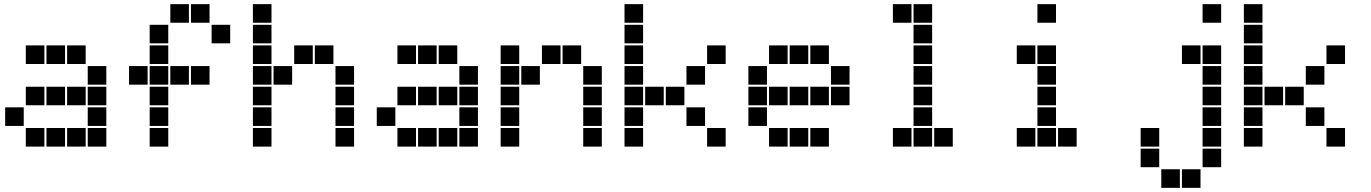

<svg xmlns="http://www.w3.org/2000/svg" viewBox="-20 -715 6640 930"><path d="M106 -495Q105 -495 105 -495Q105 -495 105 -494V-406Q105 -405 105 -405Q105 -405 106 -405H194Q195 -405 195 -405Q195 -405 195 -406V-494Q195 -495 195 -495Q195 -495 194 -495ZM206 -495Q205 -495 205 -495Q205 -495 205 -494V-406Q205 -405 205 -405Q205 -405 206 -405H294Q295 -405 295 -405Q295 -405 295 -406V-494Q295 -495 295 -495Q295 -495 294 -495ZM306 -495Q305 -495 305 -495Q305 -495 305 -494V-406Q305 -405 305 -405Q305 -405 306 -405H394Q395 -405 395 -405Q395 -405 395 -406V-494Q395 -495 395 -495Q395 -495 394 -495ZM406 -395Q405 -395 405 -395Q405 -395 405 -394V-306Q405 -305 405 -305Q405 -305 406 -305H494Q495 -305 495 -305Q495 -305 495 -306V-394Q495 -395 495 -395Q495 -395 494 -395ZM106 -295Q105 -295 105 -295Q105 -295 105 -294V-206Q105 -205 105 -205Q105 -205 106 -205H194Q195 -205 195 -205Q195 -205 195 -206V-294Q195 -295 195 -295Q195 -295 194 -295ZM206 -295Q205 -295 205 -295Q205 -295 205 -294V-206Q205 -205 205 -205Q205 -205 206 -205H294Q295 -205 295 -205Q295 -205 295 -206V-294Q295 -295 295 -295Q295 -295 294 -295ZM306 -295Q305 -295 305 -295Q305 -295 305 -294V-206Q305 -205 305 -205Q305 -205 306 -205H394Q395 -205 395 -205Q395 -205 395 -206V-294Q395 -295 395 -295Q395 -295 394 -295ZM406 -295Q405 -295 405 -295Q405 -295 405 -294V-206Q405 -205 405 -205Q405 -205 406 -205H494Q495 -205 495 -205Q495 -205 495 -206V-294Q495 -295 495 -295Q495 -295 494 -295ZM6 -195Q5 -195 5 -195Q5 -195 5 -194V-106Q5 -105 5 -105Q5 -105 6 -105H94Q95 -105 95 -105Q95 -105 95 -106V-194Q95 -195 95 -195Q95 -195 94 -195ZM406 -195Q405 -195 405 -195Q405 -195 405 -194V-106Q405 -105 405 -105Q405 -105 406 -105H494Q495 -105 495 -105Q495 -105 495 -106V-194Q495 -195 495 -195Q495 -195 494 -195ZM106 -95Q105 -95 105 -95Q105 -95 105 -94V-6Q105 -5 105 -5Q105 -5 106 -5H194Q195 -5 195 -5Q195 -5 195 -6V-94Q195 -95 195 -95Q195 -95 194 -95ZM206 -95Q205 -95 205 -95Q205 -95 205 -94V-6Q205 -5 205 -5Q205 -5 206 -5H294Q295 -5 295 -5Q295 -5 295 -6V-94Q295 -95 295 -95Q295 -95 294 -95ZM306 -95Q305 -95 305 -95Q305 -95 305 -94V-6Q305 -5 305 -5Q305 -5 306 -5H394Q395 -5 395 -5Q395 -5 395 -6V-94Q395 -95 395 -95Q395 -95 394 -95ZM406 -95Q405 -95 405 -95Q405 -95 405 -94V-6Q405 -5 405 -5Q405 -5 406 -5H494Q495 -5 495 -5Q495 -5 495 -6V-94Q495 -95 495 -95Q495 -95 494 -95Z M806 -695Q805 -695 805 -695Q805 -695 805 -694V-606Q805 -605 805 -605Q805 -605 806 -605H894Q895 -605 895 -605Q895 -605 895 -606V-694Q895 -695 895 -695Q895 -695 894 -695ZM906 -695Q905 -695 905 -695Q905 -695 905 -694V-606Q905 -605 905 -605Q905 -605 906 -605H994Q995 -605 995 -605Q995 -605 995 -606V-694Q995 -695 995 -695Q995 -695 994 -695ZM706 -595Q705 -595 705 -595Q705 -595 705 -594V-506Q705 -505 705 -505Q705 -505 706 -505H794Q795 -505 795 -505Q795 -505 795 -506V-594Q795 -595 795 -595Q795 -595 794 -595ZM1006 -595Q1005 -595 1005 -595Q1005 -595 1005 -594V-506Q1005 -505 1005 -505Q1005 -505 1006 -505H1094Q1095 -505 1095 -505Q1095 -505 1095 -506V-594Q1095 -595 1095 -595Q1095 -595 1094 -595ZM706 -495Q705 -495 705 -495Q705 -495 705 -494V-406Q705 -405 705 -405Q705 -405 706 -405H794Q795 -405 795 -405Q795 -405 795 -406V-494Q795 -495 795 -495Q795 -495 794 -495ZM606 -395Q605 -395 605 -395Q605 -395 605 -394V-306Q605 -305 605 -305Q605 -305 606 -305H694Q695 -305 695 -305Q695 -305 695 -306V-394Q695 -395 695 -395Q695 -395 694 -395ZM706 -395Q705 -395 705 -395Q705 -395 705 -394V-306Q705 -305 705 -305Q705 -305 706 -305H794Q795 -305 795 -305Q795 -305 795 -306V-394Q795 -395 795 -395Q795 -395 794 -395ZM806 -395Q805 -395 805 -395Q805 -395 805 -394V-306Q805 -305 805 -305Q805 -305 806 -305H894Q895 -305 895 -305Q895 -305 895 -306V-394Q895 -395 895 -395Q895 -395 894 -395ZM906 -395Q905 -395 905 -395Q905 -395 905 -394V-306Q905 -305 905 -305Q905 -305 906 -305H994Q995 -305 995 -305Q995 -305 995 -306V-394Q995 -395 995 -395Q995 -395 994 -395ZM706 -295Q705 -295 705 -295Q705 -295 705 -294V-206Q705 -205 705 -205Q705 -205 706 -205H794Q795 -205 795 -205Q795 -205 795 -206V-294Q795 -295 795 -295Q795 -295 794 -295ZM706 -195Q705 -195 705 -195Q705 -195 705 -194V-106Q705 -105 705 -105Q705 -105 706 -105H794Q795 -105 795 -105Q795 -105 795 -106V-194Q795 -195 795 -195Q795 -195 794 -195ZM706 -95Q705 -95 705 -95Q705 -95 705 -94V-6Q705 -5 705 -5Q705 -5 706 -5H794Q795 -5 795 -5Q795 -5 795 -6V-94Q795 -95 795 -95Q795 -95 794 -95Z M1206 -695Q1205 -695 1205 -695Q1205 -695 1205 -694V-606Q1205 -605 1205 -605Q1205 -605 1206 -605H1294Q1295 -605 1295 -605Q1295 -605 1295 -606V-694Q1295 -695 1295 -695Q1295 -695 1294 -695ZM1206 -595Q1205 -595 1205 -595Q1205 -595 1205 -594V-506Q1205 -505 1205 -505Q1205 -505 1206 -505H1294Q1295 -505 1295 -505Q1295 -505 1295 -506V-594Q1295 -595 1295 -595Q1295 -595 1294 -595ZM1206 -495Q1205 -495 1205 -495Q1205 -495 1205 -494V-406Q1205 -405 1205 -405Q1205 -405 1206 -405H1294Q1295 -405 1295 -405Q1295 -405 1295 -406V-494Q1295 -495 1295 -495Q1295 -495 1294 -495ZM1406 -495Q1405 -495 1405 -495Q1405 -495 1405 -494V-406Q1405 -405 1405 -405Q1405 -405 1406 -405H1494Q1495 -405 1495 -405Q1495 -405 1495 -406V-494Q1495 -495 1495 -495Q1495 -495 1494 -495ZM1506 -495Q1505 -495 1505 -495Q1505 -495 1505 -494V-406Q1505 -405 1505 -405Q1505 -405 1506 -405H1594Q1595 -405 1595 -405Q1595 -405 1595 -406V-494Q1595 -495 1595 -495Q1595 -495 1594 -495ZM1206 -395Q1205 -395 1205 -395Q1205 -395 1205 -394V-306Q1205 -305 1205 -305Q1205 -305 1206 -305H1294Q1295 -305 1295 -305Q1295 -305 1295 -306V-394Q1295 -395 1295 -395Q1295 -395 1294 -395ZM1306 -395Q1305 -395 1305 -395Q1305 -395 1305 -394V-306Q1305 -305 1305 -305Q1305 -305 1306 -305H1394Q1395 -305 1395 -305Q1395 -305 1395 -306V-394Q1395 -395 1395 -395Q1395 -395 1394 -395ZM1606 -395Q1605 -395 1605 -395Q1605 -395 1605 -394V-306Q1605 -305 1605 -305Q1605 -305 1606 -305H1694Q1695 -305 1695 -305Q1695 -305 1695 -306V-394Q1695 -395 1695 -395Q1695 -395 1694 -395ZM1206 -295Q1205 -295 1205 -295Q1205 -295 1205 -294V-206Q1205 -205 1205 -205Q1205 -205 1206 -205H1294Q1295 -205 1295 -205Q1295 -205 1295 -206V-294Q1295 -295 1295 -295Q1295 -295 1294 -295ZM1606 -295Q1605 -295 1605 -295Q1605 -295 1605 -294V-206Q1605 -205 1605 -205Q1605 -205 1606 -205H1694Q1695 -205 1695 -205Q1695 -205 1695 -206V-294Q1695 -295 1695 -295Q1695 -295 1694 -295ZM1206 -195Q1205 -195 1205 -195Q1205 -195 1205 -194V-106Q1205 -105 1205 -105Q1205 -105 1206 -105H1294Q1295 -105 1295 -105Q1295 -105 1295 -106V-194Q1295 -195 1295 -195Q1295 -195 1294 -195ZM1606 -195Q1605 -195 1605 -195Q1605 -195 1605 -194V-106Q1605 -105 1605 -105Q1605 -105 1606 -105H1694Q1695 -105 1695 -105Q1695 -105 1695 -106V-194Q1695 -195 1695 -195Q1695 -195 1694 -195ZM1206 -95Q1205 -95 1205 -95Q1205 -95 1205 -94V-6Q1205 -5 1205 -5Q1205 -5 1206 -5H1294Q1295 -5 1295 -5Q1295 -5 1295 -6V-94Q1295 -95 1295 -95Q1295 -95 1294 -95ZM1606 -95Q1605 -95 1605 -95Q1605 -95 1605 -94V-6Q1605 -5 1605 -5Q1605 -5 1606 -5H1694Q1695 -5 1695 -5Q1695 -5 1695 -6V-94Q1695 -95 1695 -95Q1695 -95 1694 -95Z M1906 -495Q1905 -495 1905 -495Q1905 -495 1905 -494V-406Q1905 -405 1905 -405Q1905 -405 1906 -405H1994Q1995 -405 1995 -405Q1995 -405 1995 -406V-494Q1995 -495 1995 -495Q1995 -495 1994 -495ZM2006 -495Q2005 -495 2005 -495Q2005 -495 2005 -494V-406Q2005 -405 2005 -405Q2005 -405 2006 -405H2094Q2095 -405 2095 -405Q2095 -405 2095 -406V-494Q2095 -495 2095 -495Q2095 -495 2094 -495ZM2106 -495Q2105 -495 2105 -495Q2105 -495 2105 -494V-406Q2105 -405 2105 -405Q2105 -405 2106 -405H2194Q2195 -405 2195 -405Q2195 -405 2195 -406V-494Q2195 -495 2195 -495Q2195 -495 2194 -495ZM2206 -395Q2205 -395 2205 -395Q2205 -395 2205 -394V-306Q2205 -305 2205 -305Q2205 -305 2206 -305H2294Q2295 -305 2295 -305Q2295 -305 2295 -306V-394Q2295 -395 2295 -395Q2295 -395 2294 -395ZM1906 -295Q1905 -295 1905 -295Q1905 -295 1905 -294V-206Q1905 -205 1905 -205Q1905 -205 1906 -205H1994Q1995 -205 1995 -205Q1995 -205 1995 -206V-294Q1995 -295 1995 -295Q1995 -295 1994 -295ZM2006 -295Q2005 -295 2005 -295Q2005 -295 2005 -294V-206Q2005 -205 2005 -205Q2005 -205 2006 -205H2094Q2095 -205 2095 -205Q2095 -205 2095 -206V-294Q2095 -295 2095 -295Q2095 -295 2094 -295ZM2106 -295Q2105 -295 2105 -295Q2105 -295 2105 -294V-206Q2105 -205 2105 -205Q2105 -205 2106 -205H2194Q2195 -205 2195 -205Q2195 -205 2195 -206V-294Q2195 -295 2195 -295Q2195 -295 2194 -295ZM2206 -295Q2205 -295 2205 -295Q2205 -295 2205 -294V-206Q2205 -205 2205 -205Q2205 -205 2206 -205H2294Q2295 -205 2295 -205Q2295 -205 2295 -206V-294Q2295 -295 2295 -295Q2295 -295 2294 -295ZM1806 -195Q1805 -195 1805 -195Q1805 -195 1805 -194V-106Q1805 -105 1805 -105Q1805 -105 1806 -105H1894Q1895 -105 1895 -105Q1895 -105 1895 -106V-194Q1895 -195 1895 -195Q1895 -195 1894 -195ZM2206 -195Q2205 -195 2205 -195Q2205 -195 2205 -194V-106Q2205 -105 2205 -105Q2205 -105 2206 -105H2294Q2295 -105 2295 -105Q2295 -105 2295 -106V-194Q2295 -195 2295 -195Q2295 -195 2294 -195ZM1906 -95Q1905 -95 1905 -95Q1905 -95 1905 -94V-6Q1905 -5 1905 -5Q1905 -5 1906 -5H1994Q1995 -5 1995 -5Q1995 -5 1995 -6V-94Q1995 -95 1995 -95Q1995 -95 1994 -95ZM2006 -95Q2005 -95 2005 -95Q2005 -95 2005 -94V-6Q2005 -5 2005 -5Q2005 -5 2006 -5H2094Q2095 -5 2095 -5Q2095 -5 2095 -6V-94Q2095 -95 2095 -95Q2095 -95 2094 -95ZM2106 -95Q2105 -95 2105 -95Q2105 -95 2105 -94V-6Q2105 -5 2105 -5Q2105 -5 2106 -5H2194Q2195 -5 2195 -5Q2195 -5 2195 -6V-94Q2195 -95 2195 -95Q2195 -95 2194 -95ZM2206 -95Q2205 -95 2205 -95Q2205 -95 2205 -94V-6Q2205 -5 2205 -5Q2205 -5 2206 -5H2294Q2295 -5 2295 -5Q2295 -5 2295 -6V-94Q2295 -95 2295 -95Q2295 -95 2294 -95Z M2406 -495Q2405 -495 2405 -495Q2405 -495 2405 -494V-406Q2405 -405 2405 -405Q2405 -405 2406 -405H2494Q2495 -405 2495 -405Q2495 -405 2495 -406V-494Q2495 -495 2495 -495Q2495 -495 2494 -495ZM2606 -495Q2605 -495 2605 -495Q2605 -495 2605 -494V-406Q2605 -405 2605 -405Q2605 -405 2606 -405H2694Q2695 -405 2695 -405Q2695 -405 2695 -406V-494Q2695 -495 2695 -495Q2695 -495 2694 -495ZM2706 -495Q2705 -495 2705 -495Q2705 -495 2705 -494V-406Q2705 -405 2705 -405Q2705 -405 2706 -405H2794Q2795 -405 2795 -405Q2795 -405 2795 -406V-494Q2795 -495 2795 -495Q2795 -495 2794 -495ZM2406 -395Q2405 -395 2405 -395Q2405 -395 2405 -394V-306Q2405 -305 2405 -305Q2405 -305 2406 -305H2494Q2495 -305 2495 -305Q2495 -305 2495 -306V-394Q2495 -395 2495 -395Q2495 -395 2494 -395ZM2506 -395Q2505 -395 2505 -395Q2505 -395 2505 -394V-306Q2505 -305 2505 -305Q2505 -305 2506 -305H2594Q2595 -305 2595 -305Q2595 -305 2595 -306V-394Q2595 -395 2595 -395Q2595 -395 2594 -395ZM2806 -395Q2805 -395 2805 -395Q2805 -395 2805 -394V-306Q2805 -305 2805 -305Q2805 -305 2806 -305H2894Q2895 -305 2895 -305Q2895 -305 2895 -306V-394Q2895 -395 2895 -395Q2895 -395 2894 -395ZM2406 -295Q2405 -295 2405 -295Q2405 -295 2405 -294V-206Q2405 -205 2405 -205Q2405 -205 2406 -205H2494Q2495 -205 2495 -205Q2495 -205 2495 -206V-294Q2495 -295 2495 -295Q2495 -295 2494 -295ZM2806 -295Q2805 -295 2805 -295Q2805 -295 2805 -294V-206Q2805 -205 2805 -205Q2805 -205 2806 -205H2894Q2895 -205 2895 -205Q2895 -205 2895 -206V-294Q2895 -295 2895 -295Q2895 -295 2894 -295ZM2406 -195Q2405 -195 2405 -195Q2405 -195 2405 -194V-106Q2405 -105 2405 -105Q2405 -105 2406 -105H2494Q2495 -105 2495 -105Q2495 -105 2495 -106V-194Q2495 -195 2495 -195Q2495 -195 2494 -195ZM2806 -195Q2805 -195 2805 -195Q2805 -195 2805 -194V-106Q2805 -105 2805 -105Q2805 -105 2806 -105H2894Q2895 -105 2895 -105Q2895 -105 2895 -106V-194Q2895 -195 2895 -195Q2895 -195 2894 -195ZM2406 -95Q2405 -95 2405 -95Q2405 -95 2405 -94V-6Q2405 -5 2405 -5Q2405 -5 2406 -5H2494Q2495 -5 2495 -5Q2495 -5 2495 -6V-94Q2495 -95 2495 -95Q2495 -95 2494 -95ZM2806 -95Q2805 -95 2805 -95Q2805 -95 2805 -94V-6Q2805 -5 2805 -5Q2805 -5 2806 -5H2894Q2895 -5 2895 -5Q2895 -5 2895 -6V-94Q2895 -95 2895 -95Q2895 -95 2894 -95Z M3006 -695Q3005 -695 3005 -695Q3005 -695 3005 -694V-606Q3005 -605 3005 -605Q3005 -605 3006 -605H3094Q3095 -605 3095 -605Q3095 -605 3095 -606V-694Q3095 -695 3095 -695Q3095 -695 3094 -695ZM3006 -595Q3005 -595 3005 -595Q3005 -595 3005 -594V-506Q3005 -505 3005 -505Q3005 -505 3006 -505H3094Q3095 -505 3095 -505Q3095 -505 3095 -506V-594Q3095 -595 3095 -595Q3095 -595 3094 -595ZM3006 -495Q3005 -495 3005 -495Q3005 -495 3005 -494V-406Q3005 -405 3005 -405Q3005 -405 3006 -405H3094Q3095 -405 3095 -405Q3095 -405 3095 -406V-494Q3095 -495 3095 -495Q3095 -495 3094 -495ZM3406 -495Q3405 -495 3405 -495Q3405 -495 3405 -494V-406Q3405 -405 3405 -405Q3405 -405 3406 -405H3494Q3495 -405 3495 -405Q3495 -405 3495 -406V-494Q3495 -495 3495 -495Q3495 -495 3494 -495ZM3006 -395Q3005 -395 3005 -395Q3005 -395 3005 -394V-306Q3005 -305 3005 -305Q3005 -305 3006 -305H3094Q3095 -305 3095 -305Q3095 -305 3095 -306V-394Q3095 -395 3095 -395Q3095 -395 3094 -395ZM3306 -395Q3305 -395 3305 -395Q3305 -395 3305 -394V-306Q3305 -305 3305 -305Q3305 -305 3306 -305H3394Q3395 -305 3395 -305Q3395 -305 3395 -306V-394Q3395 -395 3395 -395Q3395 -395 3394 -395ZM3006 -295Q3005 -295 3005 -295Q3005 -295 3005 -294V-206Q3005 -205 3005 -205Q3005 -205 3006 -205H3094Q3095 -205 3095 -205Q3095 -205 3095 -206V-294Q3095 -295 3095 -295Q3095 -295 3094 -295ZM3106 -295Q3105 -295 3105 -295Q3105 -295 3105 -294V-206Q3105 -205 3105 -205Q3105 -205 3106 -205H3194Q3195 -205 3195 -205Q3195 -205 3195 -206V-294Q3195 -295 3195 -295Q3195 -295 3194 -295ZM3206 -295Q3205 -295 3205 -295Q3205 -295 3205 -294V-206Q3205 -205 3205 -205Q3205 -205 3206 -205H3294Q3295 -205 3295 -205Q3295 -205 3295 -206V-294Q3295 -295 3295 -295Q3295 -295 3294 -295ZM3006 -195Q3005 -195 3005 -195Q3005 -195 3005 -194V-106Q3005 -105 3005 -105Q3005 -105 3006 -105H3094Q3095 -105 3095 -105Q3095 -105 3095 -106V-194Q3095 -195 3095 -195Q3095 -195 3094 -195ZM3306 -195Q3305 -195 3305 -195Q3305 -195 3305 -194V-106Q3305 -105 3305 -105Q3305 -105 3306 -105H3394Q3395 -105 3395 -105Q3395 -105 3395 -106V-194Q3395 -195 3395 -195Q3395 -195 3394 -195ZM3006 -95Q3005 -95 3005 -95Q3005 -95 3005 -94V-6Q3005 -5 3005 -5Q3005 -5 3006 -5H3094Q3095 -5 3095 -5Q3095 -5 3095 -6V-94Q3095 -95 3095 -95Q3095 -95 3094 -95ZM3406 -95Q3405 -95 3405 -95Q3405 -95 3405 -94V-6Q3405 -5 3405 -5Q3405 -5 3406 -5H3494Q3495 -5 3495 -5Q3495 -5 3495 -6V-94Q3495 -95 3495 -95Q3495 -95 3494 -95Z M3706 -495Q3705 -495 3705 -495Q3705 -495 3705 -494V-406Q3705 -405 3705 -405Q3705 -405 3706 -405H3794Q3795 -405 3795 -405Q3795 -405 3795 -406V-494Q3795 -495 3795 -495Q3795 -495 3794 -495ZM3806 -495Q3805 -495 3805 -495Q3805 -495 3805 -494V-406Q3805 -405 3805 -405Q3805 -405 3806 -405H3894Q3895 -405 3895 -405Q3895 -405 3895 -406V-494Q3895 -495 3895 -495Q3895 -495 3894 -495ZM3906 -495Q3905 -495 3905 -495Q3905 -495 3905 -494V-406Q3905 -405 3905 -405Q3905 -405 3906 -405H3994Q3995 -405 3995 -405Q3995 -405 3995 -406V-494Q3995 -495 3995 -495Q3995 -495 3994 -495ZM3606 -395Q3605 -395 3605 -395Q3605 -395 3605 -394V-306Q3605 -305 3605 -305Q3605 -305 3606 -305H3694Q3695 -305 3695 -305Q3695 -305 3695 -306V-394Q3695 -395 3695 -395Q3695 -395 3694 -395ZM4006 -395Q4005 -395 4005 -395Q4005 -395 4005 -394V-306Q4005 -305 4005 -305Q4005 -305 4006 -305H4094Q4095 -305 4095 -305Q4095 -305 4095 -306V-394Q4095 -395 4095 -395Q4095 -395 4094 -395ZM3606 -295Q3605 -295 3605 -295Q3605 -295 3605 -294V-206Q3605 -205 3605 -205Q3605 -205 3606 -205H3694Q3695 -205 3695 -205Q3695 -205 3695 -206V-294Q3695 -295 3695 -295Q3695 -295 3694 -295ZM3706 -295Q3705 -295 3705 -295Q3705 -295 3705 -294V-206Q3705 -205 3705 -205Q3705 -205 3706 -205H3794Q3795 -205 3795 -205Q3795 -205 3795 -206V-294Q3795 -295 3795 -295Q3795 -295 3794 -295ZM3806 -295Q3805 -295 3805 -295Q3805 -295 3805 -294V-206Q3805 -205 3805 -205Q3805 -205 3806 -205H3894Q3895 -205 3895 -205Q3895 -205 3895 -206V-294Q3895 -295 3895 -295Q3895 -295 3894 -295ZM3906 -295Q3905 -295 3905 -295Q3905 -295 3905 -294V-206Q3905 -205 3905 -205Q3905 -205 3906 -205H3994Q3995 -205 3995 -205Q3995 -205 3995 -206V-294Q3995 -295 3995 -295Q3995 -295 3994 -295ZM4006 -295Q4005 -295 4005 -295Q4005 -295 4005 -294V-206Q4005 -205 4005 -205Q4005 -205 4006 -205H4094Q4095 -205 4095 -205Q4095 -205 4095 -206V-294Q4095 -295 4095 -295Q4095 -295 4094 -295ZM3606 -195Q3605 -195 3605 -195Q3605 -195 3605 -194V-106Q3605 -105 3605 -105Q3605 -105 3606 -105H3694Q3695 -105 3695 -105Q3695 -105 3695 -106V-194Q3695 -195 3695 -195Q3695 -195 3694 -195ZM3706 -95Q3705 -95 3705 -95Q3705 -95 3705 -94V-6Q3705 -5 3705 -5Q3705 -5 3706 -5H3794Q3795 -5 3795 -5Q3795 -5 3795 -6V-94Q3795 -95 3795 -95Q3795 -95 3794 -95ZM3806 -95Q3805 -95 3805 -95Q3805 -95 3805 -94V-6Q3805 -5 3805 -5Q3805 -5 3806 -5H3894Q3895 -5 3895 -5Q3895 -5 3895 -6V-94Q3895 -95 3895 -95Q3895 -95 3894 -95ZM3906 -95Q3905 -95 3905 -95Q3905 -95 3905 -94V-6Q3905 -5 3905 -5Q3905 -5 3906 -5H3994Q3995 -5 3995 -5Q3995 -5 3995 -6V-94Q3995 -95 3995 -95Q3995 -95 3994 -95Z M4306 -695Q4305 -695 4305 -695Q4305 -695 4305 -694V-606Q4305 -605 4305 -605Q4305 -605 4306 -605H4394Q4395 -605 4395 -605Q4395 -605 4395 -606V-694Q4395 -695 4395 -695Q4395 -695 4394 -695ZM4406 -695Q4405 -695 4405 -695Q4405 -695 4405 -694V-606Q4405 -605 4405 -605Q4405 -605 4406 -605H4494Q4495 -605 4495 -605Q4495 -605 4495 -606V-694Q4495 -695 4495 -695Q4495 -695 4494 -695ZM4406 -595Q4405 -595 4405 -595Q4405 -595 4405 -594V-506Q4405 -505 4405 -505Q4405 -505 4406 -505H4494Q4495 -505 4495 -505Q4495 -505 4495 -506V-594Q4495 -595 4495 -595Q4495 -595 4494 -595ZM4406 -495Q4405 -495 4405 -495Q4405 -495 4405 -494V-406Q4405 -405 4405 -405Q4405 -405 4406 -405H4494Q4495 -405 4495 -405Q4495 -405 4495 -406V-494Q4495 -495 4495 -495Q4495 -495 4494 -495ZM4406 -395Q4405 -395 4405 -395Q4405 -395 4405 -394V-306Q4405 -305 4405 -305Q4405 -305 4406 -305H4494Q4495 -305 4495 -305Q4495 -305 4495 -306V-394Q4495 -395 4495 -395Q4495 -395 4494 -395ZM4406 -295Q4405 -295 4405 -295Q4405 -295 4405 -294V-206Q4405 -205 4405 -205Q4405 -205 4406 -205H4494Q4495 -205 4495 -205Q4495 -205 4495 -206V-294Q4495 -295 4495 -295Q4495 -295 4494 -295ZM4406 -195Q4405 -195 4405 -195Q4405 -195 4405 -194V-106Q4405 -105 4405 -105Q4405 -105 4406 -105H4494Q4495 -105 4495 -105Q4495 -105 4495 -106V-194Q4495 -195 4495 -195Q4495 -195 4494 -195ZM4306 -95Q4305 -95 4305 -95Q4305 -95 4305 -94V-6Q4305 -5 4305 -5Q4305 -5 4306 -5H4394Q4395 -5 4395 -5Q4395 -5 4395 -6V-94Q4395 -95 4395 -95Q4395 -95 4394 -95ZM4406 -95Q4405 -95 4405 -95Q4405 -95 4405 -94V-6Q4405 -5 4405 -5Q4405 -5 4406 -5H4494Q4495 -5 4495 -5Q4495 -5 4495 -6V-94Q4495 -95 4495 -95Q4495 -95 4494 -95ZM4506 -95Q4505 -95 4505 -95Q4505 -95 4505 -94V-6Q4505 -5 4505 -5Q4505 -5 4506 -5H4594Q4595 -5 4595 -5Q4595 -5 4595 -6V-94Q4595 -95 4595 -95Q4595 -95 4594 -95Z M5006 -695Q5005 -695 5005 -695Q5005 -695 5005 -694V-606Q5005 -605 5005 -605Q5005 -605 5006 -605H5094Q5095 -605 5095 -605Q5095 -605 5095 -606V-694Q5095 -695 5095 -695Q5095 -695 5094 -695ZM4906 -495Q4905 -495 4905 -495Q4905 -495 4905 -494V-406Q4905 -405 4905 -405Q4905 -405 4906 -405H4994Q4995 -405 4995 -405Q4995 -405 4995 -406V-494Q4995 -495 4995 -495Q4995 -495 4994 -495ZM5006 -495Q5005 -495 5005 -495Q5005 -495 5005 -494V-406Q5005 -405 5005 -405Q5005 -405 5006 -405H5094Q5095 -405 5095 -405Q5095 -405 5095 -406V-494Q5095 -495 5095 -495Q5095 -495 5094 -495ZM5006 -395Q5005 -395 5005 -395Q5005 -395 5005 -394V-306Q5005 -305 5005 -305Q5005 -305 5006 -305H5094Q5095 -305 5095 -305Q5095 -305 5095 -306V-394Q5095 -395 5095 -395Q5095 -395 5094 -395ZM5006 -295Q5005 -295 5005 -295Q5005 -295 5005 -294V-206Q5005 -205 5005 -205Q5005 -205 5006 -205H5094Q5095 -205 5095 -205Q5095 -205 5095 -206V-294Q5095 -295 5095 -295Q5095 -295 5094 -295ZM5006 -195Q5005 -195 5005 -195Q5005 -195 5005 -194V-106Q5005 -105 5005 -105Q5005 -105 5006 -105H5094Q5095 -105 5095 -105Q5095 -105 5095 -106V-194Q5095 -195 5095 -195Q5095 -195 5094 -195ZM4906 -95Q4905 -95 4905 -95Q4905 -95 4905 -94V-6Q4905 -5 4905 -5Q4905 -5 4906 -5H4994Q4995 -5 4995 -5Q4995 -5 4995 -6V-94Q4995 -95 4995 -95Q4995 -95 4994 -95ZM5006 -95Q5005 -95 5005 -95Q5005 -95 5005 -94V-6Q5005 -5 5005 -5Q5005 -5 5006 -5H5094Q5095 -5 5095 -5Q5095 -5 5095 -6V-94Q5095 -95 5095 -95Q5095 -95 5094 -95ZM5106 -95Q5105 -95 5105 -95Q5105 -95 5105 -94V-6Q5105 -5 5105 -5Q5105 -5 5106 -5H5194Q5195 -5 5195 -5Q5195 -5 5195 -6V-94Q5195 -95 5195 -95Q5195 -95 5194 -95Z M5806 -695Q5805 -695 5805 -695Q5805 -695 5805 -694V-606Q5805 -605 5805 -605Q5805 -605 5806 -605H5894Q5895 -605 5895 -605Q5895 -605 5895 -606V-694Q5895 -695 5895 -695Q5895 -695 5894 -695ZM5706 -495Q5705 -495 5705 -495Q5705 -495 5705 -494V-406Q5705 -405 5705 -405Q5705 -405 5706 -405H5794Q5795 -405 5795 -405Q5795 -405 5795 -406V-494Q5795 -495 5795 -495Q5795 -495 5794 -495ZM5806 -495Q5805 -495 5805 -495Q5805 -495 5805 -494V-406Q5805 -405 5805 -405Q5805 -405 5806 -405H5894Q5895 -405 5895 -405Q5895 -405 5895 -406V-494Q5895 -495 5895 -495Q5895 -495 5894 -495ZM5806 -395Q5805 -395 5805 -395Q5805 -395 5805 -394V-306Q5805 -305 5805 -305Q5805 -305 5806 -305H5894Q5895 -305 5895 -305Q5895 -305 5895 -306V-394Q5895 -395 5895 -395Q5895 -395 5894 -395ZM5806 -295Q5805 -295 5805 -295Q5805 -295 5805 -294V-206Q5805 -205 5805 -205Q5805 -205 5806 -205H5894Q5895 -205 5895 -205Q5895 -205 5895 -206V-294Q5895 -295 5895 -295Q5895 -295 5894 -295ZM5806 -195Q5805 -195 5805 -195Q5805 -195 5805 -194V-106Q5805 -105 5805 -105Q5805 -105 5806 -105H5894Q5895 -105 5895 -105Q5895 -105 5895 -106V-194Q5895 -195 5895 -195Q5895 -195 5894 -195ZM5506 -95Q5505 -95 5505 -95Q5505 -95 5505 -94V-6Q5505 -5 5505 -5Q5505 -5 5506 -5H5594Q5595 -5 5595 -5Q5595 -5 5595 -6V-94Q5595 -95 5595 -95Q5595 -95 5594 -95ZM5806 -95Q5805 -95 5805 -95Q5805 -95 5805 -94V-6Q5805 -5 5805 -5Q5805 -5 5806 -5H5894Q5895 -5 5895 -5Q5895 -5 5895 -6V-94Q5895 -95 5895 -95Q5895 -95 5894 -95ZM5506 5Q5505 5 5505 5Q5505 5 5505 6V94Q5505 95 5505 95Q5505 95 5506 95H5594Q5595 95 5595 95Q5595 95 5595 94V6Q5595 5 5595 5Q5595 5 5594 5ZM5806 5Q5805 5 5805 5Q5805 5 5805 6V94Q5805 95 5805 95Q5805 95 5806 95H5894Q5895 95 5895 95Q5895 95 5895 94V6Q5895 5 5895 5Q5895 5 5894 5ZM5606 105Q5605 105 5605 105Q5605 105 5605 106V194Q5605 195 5605 195Q5605 195 5606 195H5694Q5695 195 5695 195Q5695 195 5695 194V106Q5695 105 5695 105Q5695 105 5694 105ZM5706 105Q5705 105 5705 105Q5705 105 5705 106V194Q5705 195 5705 195Q5705 195 5706 195H5794Q5795 195 5795 195Q5795 195 5795 194V106Q5795 105 5795 105Q5795 105 5794 105Z M6006 -695Q6005 -695 6005 -695Q6005 -695 6005 -694V-606Q6005 -605 6005 -605Q6005 -605 6006 -605H6094Q6095 -605 6095 -605Q6095 -605 6095 -606V-694Q6095 -695 6095 -695Q6095 -695 6094 -695ZM6006 -595Q6005 -595 6005 -595Q6005 -595 6005 -594V-506Q6005 -505 6005 -505Q6005 -505 6006 -505H6094Q6095 -505 6095 -505Q6095 -505 6095 -506V-594Q6095 -595 6095 -595Q6095 -595 6094 -595ZM6006 -495Q6005 -495 6005 -495Q6005 -495 6005 -494V-406Q6005 -405 6005 -405Q6005 -405 6006 -405H6094Q6095 -405 6095 -405Q6095 -405 6095 -406V-494Q6095 -495 6095 -495Q6095 -495 6094 -495ZM6406 -495Q6405 -495 6405 -495Q6405 -495 6405 -494V-406Q6405 -405 6405 -405Q6405 -405 6406 -405H6494Q6495 -405 6495 -405Q6495 -405 6495 -406V-494Q6495 -495 6495 -495Q6495 -495 6494 -495ZM6006 -395Q6005 -395 6005 -395Q6005 -395 6005 -394V-306Q6005 -305 6005 -305Q6005 -305 6006 -305H6094Q6095 -305 6095 -305Q6095 -305 6095 -306V-394Q6095 -395 6095 -395Q6095 -395 6094 -395ZM6306 -395Q6305 -395 6305 -395Q6305 -395 6305 -394V-306Q6305 -305 6305 -305Q6305 -305 6306 -305H6394Q6395 -305 6395 -305Q6395 -305 6395 -306V-394Q6395 -395 6395 -395Q6395 -395 6394 -395ZM6006 -295Q6005 -295 6005 -295Q6005 -295 6005 -294V-206Q6005 -205 6005 -205Q6005 -205 6006 -205H6094Q6095 -205 6095 -205Q6095 -205 6095 -206V-294Q6095 -295 6095 -295Q6095 -295 6094 -295ZM6106 -295Q6105 -295 6105 -295Q6105 -295 6105 -294V-206Q6105 -205 6105 -205Q6105 -205 6106 -205H6194Q6195 -205 6195 -205Q6195 -205 6195 -206V-294Q6195 -295 6195 -295Q6195 -295 6194 -295ZM6206 -295Q6205 -295 6205 -295Q6205 -295 6205 -294V-206Q6205 -205 6205 -205Q6205 -205 6206 -205H6294Q6295 -205 6295 -205Q6295 -205 6295 -206V-294Q6295 -295 6295 -295Q6295 -295 6294 -295ZM6006 -195Q6005 -195 6005 -195Q6005 -195 6005 -194V-106Q6005 -105 6005 -105Q6005 -105 6006 -105H6094Q6095 -105 6095 -105Q6095 -105 6095 -106V-194Q6095 -195 6095 -195Q6095 -195 6094 -195ZM6306 -195Q6305 -195 6305 -195Q6305 -195 6305 -194V-106Q6305 -105 6305 -105Q6305 -105 6306 -105H6394Q6395 -105 6395 -105Q6395 -105 6395 -106V-194Q6395 -195 6395 -195Q6395 -195 6394 -195ZM6006 -95Q6005 -95 6005 -95Q6005 -95 6005 -94V-6Q6005 -5 6005 -5Q6005 -5 6006 -5H6094Q6095 -5 6095 -5Q6095 -5 6095 -6V-94Q6095 -95 6095 -95Q6095 -95 6094 -95ZM6406 -95Q6405 -95 6405 -95Q6405 -95 6405 -94V-6Q6405 -5 6405 -5Q6405 -5 6406 -5H6494Q6495 -5 6495 -5Q6495 -5 6495 -6V-94Q6495 -95 6495 -95Q6495 -95 6494 -95Z"/></svg>

Font: Doto Black
Style: Regular
Weight: 900
Version: Version 1.000